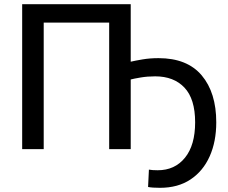

<svg xmlns="http://www.w3.org/2000/svg" viewBox="-20 -713 1089 918"><path d="M745 185Q708 185 688 181L692 98Q707 101 734 101Q816 101 864.5 41Q913 -19 913 -128Q913 -240 862 -294Q811 -348 722 -348Q685 -348 652.5 -342.5Q620 -337 605 -333V0H502V-605H189V0H86V-693H605V-418Q626 -423 661.5 -429Q697 -435 738 -435Q875 -435 944.5 -352.5Q1014 -270 1014 -128Q1014 -36 982.5 34.5Q951 105 891 145Q831 185 745 185Z"/></svg>

Font: Ubuntu Sans Medium
Style: Regular
Weight: 500
Designer: Dalton Maag Ltd
Foundry: Dalton Maag Ltd
Version: Version 1.006; ttfautohint (v1.8.4.7-5d5b)